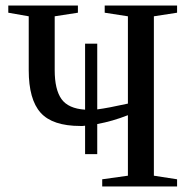

<svg xmlns="http://www.w3.org/2000/svg" viewBox="-20 -675 689 695"><path d="M271 -219Q170 -219 127 -267Q84 -315 84 -421V-616L10 -629V-655H262V-629L178 -616V-421Q178 -351 202.5 -316.5Q227 -282 288 -278V-517H332V-279Q371 -284 443 -300V-616L359 -629V-655H621V-629L537 -616V-39L621 -26V0H350V-26L443 -39V-258Q387 -236 332 -226V-117H288V-220L279 -219Z"/></svg>

Font: Libra Serif Modern
Style: Regular
Weight: 400
Designer: Stefan Peev, Context Ltd
Foundry: Stefan Peev, Context Ltd
Version: Version 1.000